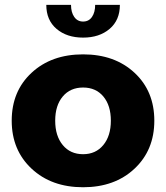

<svg xmlns="http://www.w3.org/2000/svg" viewBox="-20 -768 692 800"><path d="M172.9 -747.6H275.9Q275.9 -716.8 289.3 -697.5Q302.7 -678.2 326.2 -678.2Q350.1 -678.2 363.3 -697.5Q376.5 -716.8 376.5 -747.6H479.5Q479.5 -684.1 436.8 -647.7Q394 -611.3 326.2 -611.3Q258.3 -611.3 215.6 -647.7Q172.9 -684.1 172.9 -747.6ZM28.8 -265.1Q28.8 -388.2 111.6 -464.8Q194.3 -541.5 326.2 -541.5Q458 -541.5 540.5 -464.8Q623 -388.2 623 -265.1Q623 -142.6 540.5 -65.2Q458 12.2 326.2 12.2Q194.3 12.2 111.6 -65.2Q28.8 -142.6 28.8 -265.1ZM326.2 -125.5Q378.9 -125.5 410.4 -163.6Q441.9 -201.7 441.9 -265.1Q441.9 -328.6 410.6 -366Q379.4 -403.3 326.2 -403.3Q272.9 -403.3 241.5 -366Q210 -328.6 210 -265.1Q210 -201.7 241.5 -163.6Q272.9 -125.5 326.2 -125.5Z"/></svg>

Font: Epilogue ExtraBold
Style: Regular
Weight: 800
Designer: Tyler Finck
Foundry: Etcetera Type Co
Version: Version 2.112